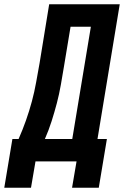

<svg xmlns="http://www.w3.org/2000/svg" viewBox="-68 -755 588 898"><path d="M77 123H-48L-10 -105H19Q38 -148 53.5 -192Q69 -236 81 -280.5Q93 -325 101 -370Q109 -415 117 -459L162 -735H492L388 -105H432L394 123H269L290 0H98ZM270 -105 357 -630H262L231 -443Q224 -401 216.5 -358Q209 -315 198 -273Q187 -231 173.5 -188.5Q160 -146 142 -105Z"/></svg>

Font: Iosevka Curly Extrabold
Style: Italic
Weight: 800
Italic angle: -9°
Monospace: yes
Designer: Belleve Invis
Foundry: Belleve Invis
Version: Version 22.1.2; ttfautohint (v1.8.4)